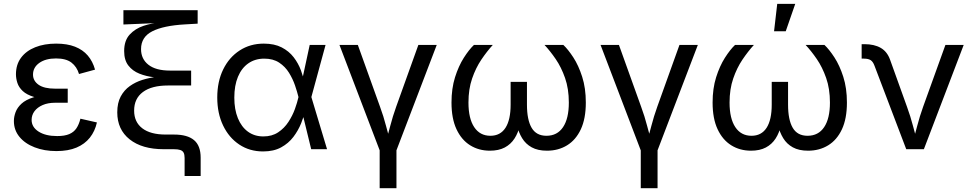

<svg xmlns="http://www.w3.org/2000/svg" viewBox="-20 -781 5091 1005"><path d="M275.4 9.8Q211.9 9.8 161.4 -9.8Q110.8 -29.3 81.8 -64.7Q52.7 -100.1 52.7 -147.5Q52.7 -169.9 61.5 -193.8Q70.3 -217.8 92.5 -238.3Q114.7 -258.8 155 -271.5Q195.3 -284.2 258.3 -284.2H334.5V-243.2H269Q231 -243.2 203.4 -231.2Q175.8 -219.2 160.6 -199Q145.5 -178.7 145.5 -153.3Q145.5 -115.7 181.9 -92.3Q218.3 -68.8 279.3 -68.8Q318.4 -68.8 342.5 -79.1Q366.7 -89.4 380.1 -109.6Q393.6 -129.9 400.9 -159.7L487.3 -140.1Q477.1 -94.2 450.4 -60.5Q423.8 -26.9 380.4 -8.5Q336.9 9.8 275.4 9.8ZM258.3 -261.7Q196.8 -261.7 158.2 -273.4Q119.6 -285.2 99.1 -304.4Q78.6 -323.7 71 -346.9Q63.5 -370.1 63.5 -392.1Q63.5 -442.9 90.1 -478.8Q116.7 -514.6 164.3 -533.7Q211.9 -552.7 273.9 -552.7Q331.5 -552.7 372.6 -536.6Q413.6 -520.5 439.5 -490.2Q465.3 -460 477.5 -416.5L393.6 -393.6Q382.3 -431.6 354 -453.4Q325.7 -475.1 273.4 -475.1Q218.8 -475.1 185.8 -451.7Q152.8 -428.2 152.8 -390.6Q152.8 -357.9 181.9 -337.4Q210.9 -316.9 269 -316.9H334.5V-261.7Z M946.3 140.1V45.9Q946.3 28.3 941.2 18.3Q936 8.3 923.8 4.2Q911.6 0 890.1 0H836.9Q723.6 0 658.7 -51.5Q593.8 -103 593.8 -192.9Q593.8 -242.2 611.8 -275.9Q629.9 -309.6 659.7 -330.6Q689.5 -351.6 725.3 -362.8Q761.2 -374 797.9 -378.2Q834.5 -382.3 865.2 -382.3V-372.1Q827.1 -372.1 786.1 -376.7Q745.1 -381.3 709.5 -395.5Q673.8 -409.7 651.9 -438Q629.9 -466.3 629.9 -513.7Q629.9 -568.4 658.7 -599.9Q687.5 -631.3 731.9 -646Q776.4 -660.6 822.8 -663.6V-661.1L626 -652.8V-727.5H1014.6V-657.2L948.2 -653.3Q835.9 -647 777.1 -617.2Q718.3 -587.4 718.3 -523.9Q718.3 -472.2 757.1 -441.9Q795.9 -411.6 869.1 -411.6H980.5V-333.5H859.4Q773.9 -333.5 728 -299.3Q682.1 -265.1 682.1 -202.1Q682.1 -142.1 724.9 -109.4Q767.6 -76.7 847.2 -76.7H891.1Q960.9 -76.7 995.6 -47.6Q1030.3 -18.6 1030.3 44.4V140.1Z M1356.9 11.7Q1286.6 11.7 1232.4 -24.4Q1178.2 -60.5 1147.7 -124.3Q1117.2 -188 1117.2 -270.5Q1117.2 -354 1148.2 -417.5Q1179.2 -481 1234.4 -516.8Q1289.6 -552.7 1360.8 -552.7Q1416 -552.7 1454.3 -533Q1492.7 -513.2 1517.1 -481.4Q1541.5 -449.7 1555.2 -412.8Q1568.8 -376 1574.7 -342.3H1606.4L1609.4 -274.4L1691.9 0H1608.9L1542 -274.4Q1535.6 -300.3 1524.2 -334Q1512.7 -367.7 1492.9 -399.9Q1473.1 -432.1 1441.4 -453.1Q1409.7 -474.1 1363.3 -474.1Q1315.4 -474.1 1280 -449.5Q1244.6 -424.8 1225.6 -379.2Q1206.5 -333.5 1206.5 -270Q1206.5 -208 1225.1 -162.4Q1243.7 -116.7 1277.8 -91.8Q1312 -66.9 1358.4 -66.9Q1403.8 -66.9 1436 -88.4Q1468.3 -109.9 1489.7 -142.8Q1511.2 -175.8 1523.7 -210.4Q1536.1 -245.1 1542 -271.5L1601.1 -545.9H1684.1L1609.4 -271.5L1606.4 -206.5H1579.1Q1571.3 -173.3 1556.2 -135.5Q1541 -97.7 1515.6 -64.2Q1490.2 -30.8 1451.4 -9.5Q1412.6 11.7 1356.9 11.7Z M1968.8 9.8 1756.8 -545.9H1853L1969.2 -222.2Q1987.8 -171.9 2000.7 -121.8Q2013.7 -71.8 2027.8 -24.9H1995.6Q2009.8 -71.8 2022.7 -121.8Q2035.6 -171.9 2053.7 -222.2L2169.9 -545.9H2266.1L2053.7 9.8ZM1967.3 204.1V-3.9H2055.2V204.1Z M2544.4 7.8Q2486.3 7.8 2440.9 -20.5Q2395.5 -48.8 2369.4 -104.7Q2343.3 -160.6 2343.3 -244.1Q2343.3 -317.9 2361.8 -376.7Q2380.4 -435.5 2407.7 -478.5Q2435.1 -521.5 2460.9 -545.9H2559.6Q2528.8 -512.2 2499.5 -468.8Q2470.2 -425.3 2451.2 -369.9Q2432.1 -314.5 2432.1 -244.1Q2432.1 -160.6 2462.2 -115.5Q2492.2 -70.3 2546.9 -70.3Q2599.1 -70.3 2626 -112.1Q2652.8 -153.8 2652.8 -233.4V-352.5H2738.3V-233.4Q2738.3 -153.8 2762.7 -112.1Q2787.1 -70.3 2840.3 -70.3Q2897 -70.3 2927.2 -115.5Q2957.5 -160.6 2957.5 -244.1Q2957.5 -316.4 2937.7 -372.8Q2918 -429.2 2888.7 -471.9Q2859.4 -514.6 2830.1 -545.9H2928.7Q2953.6 -522.5 2981 -480.5Q3008.3 -438.5 3027.3 -379.2Q3046.4 -319.8 3046.4 -244.1Q3046.4 -160.2 3020.3 -104.2Q2994.1 -48.3 2948.2 -20.3Q2902.3 7.8 2843.3 7.8Q2794.9 7.8 2763.2 -9.8Q2731.4 -27.3 2712.9 -57.9Q2694.3 -88.4 2685.1 -127.4H2701.7Q2692.9 -86.4 2673.3 -56.2Q2653.8 -25.9 2622.1 -9Q2590.3 7.8 2544.4 7.8Z M3335.4 9.8 3123.5 -545.9H3219.7L3335.9 -222.2Q3354.5 -171.9 3367.4 -121.8Q3380.4 -71.8 3394.5 -24.9H3362.3Q3376.5 -71.8 3389.4 -121.8Q3402.3 -171.9 3420.4 -222.2L3536.6 -545.9H3632.8L3420.4 9.8ZM3334 204.1V-3.9H3421.9V204.1Z M3911.1 7.8Q3853 7.8 3807.6 -20.5Q3762.2 -48.8 3736.1 -104.7Q3710 -160.6 3710 -244.1Q3710 -317.9 3728.5 -376.7Q3747.1 -435.5 3774.4 -478.5Q3801.8 -521.5 3827.6 -545.9H3926.3Q3895.5 -512.2 3866.2 -468.8Q3836.9 -425.3 3817.9 -369.9Q3798.8 -314.5 3798.8 -244.1Q3798.8 -160.6 3828.9 -115.5Q3858.9 -70.3 3913.6 -70.3Q3965.8 -70.3 3992.7 -112.1Q4019.5 -153.8 4019.5 -233.4V-352.5H4105V-233.4Q4105 -153.8 4129.4 -112.1Q4153.8 -70.3 4207 -70.3Q4263.7 -70.3 4293.9 -115.5Q4324.2 -160.6 4324.2 -244.1Q4324.2 -316.4 4304.4 -372.8Q4284.7 -429.2 4255.4 -471.9Q4226.1 -514.6 4196.8 -545.9H4295.4Q4320.3 -522.5 4347.7 -480.5Q4375 -438.5 4394 -379.2Q4413.1 -319.8 4413.1 -244.1Q4413.1 -160.2 4387 -104.2Q4360.8 -48.3 4314.9 -20.3Q4269 7.8 4210 7.8Q4161.6 7.8 4129.9 -9.8Q4098.1 -27.3 4079.6 -57.9Q4061 -88.4 4051.8 -127.4H4068.4Q4059.6 -86.4 4040 -56.2Q4020.5 -25.9 3988.8 -9Q3957 7.8 3911.1 7.8ZM4031.7 -617.2 4048.3 -760.7H4142.6L4092.8 -617.2Z M4723.6 0 4557.6 -436.5Q4549.8 -458 4537.4 -466.1Q4524.9 -474.1 4502.4 -474.1H4490.2V-549.8H4504.9Q4556.2 -549.8 4589.8 -530.5Q4623.5 -511.2 4638.7 -469.2L4727.5 -222.2Q4746.1 -171.4 4759 -121.6Q4772 -71.8 4786.1 -24.9H4753.9Q4768.1 -71.8 4781 -121.8Q4793.9 -171.9 4812 -222.2L4928.7 -545.9H5024.4L4815.9 0Z"/></svg>

Font: Inter Variable
Style: Regular
Weight: 400
Designer: Rasmus Andersson
Foundry: rsms
Version: Version 4.001;git-9221beed3